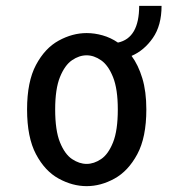

<svg xmlns="http://www.w3.org/2000/svg" viewBox="-20 -625 590 656"><path d="M276 11Q227.5 11 180.5 -14.8Q133.5 -40.5 103 -98Q72.5 -155.5 72.5 -251Q72.5 -346 103 -403.2Q133.5 -460.5 180.5 -486.2Q227.5 -512 276 -512Q303 -512 330.5 -504.2Q358 -496.5 383 -479.5Q455.5 -495 455.5 -605H532Q532 -538 502.2 -495.2Q472.5 -452.5 429.5 -434Q452.5 -403 466.2 -357.8Q480 -312.5 480 -251Q480 -155.5 449 -98Q418 -40.5 371.2 -14.8Q324.5 11 276 11ZM276 -65Q301 -65 325.5 -81.5Q350 -98 366.2 -138.5Q382.5 -179 382.5 -251Q382.5 -321 366.2 -361.5Q350 -402 325.5 -419Q301 -436 276 -436Q250.5 -436 226 -419.2Q201.5 -402.5 185 -362Q168.5 -321.5 168.5 -251Q168.5 -179 185 -138.5Q201.5 -98 226.2 -81.5Q251 -65 276 -65Z"/></svg>

Font: Trispace SemiCondensed
Style: Regular
Weight: 400
Width: 4
Designer: Tyler Finck
Foundry: Etcetera Type Company
Version: Version 1.210; ttfautohint (v1.8.3)